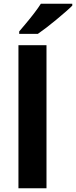

<svg xmlns="http://www.w3.org/2000/svg" viewBox="-20 -1000 404 1020"><path d="M227 0H78V-760H227ZM364 -970Q350 -956 327 -936Q304 -916 277.5 -894Q251 -872 225.5 -852.5Q200 -833 181 -820H82V-833Q98 -852 119.5 -877.5Q141 -903 162 -930.5Q183 -958 197 -980H364Z"/></svg>

Font: Noto Sans Sundanese
Style: Bold
Weight: 700
Version: Version 2.003